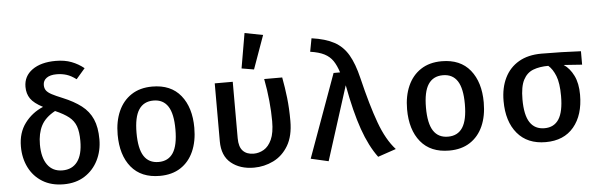

<svg xmlns="http://www.w3.org/2000/svg" viewBox="-52 -1025 3796 1220"><g transform="rotate(-5 1846.0 -415.0)"><path d="M326.7 -771.8Q384.1 -771.8 427.4 -755.1Q470.8 -738.5 506.2 -709.7L449.7 -644.1Q417.9 -668.2 388.5 -677.4Q359 -686.7 325.1 -686.7Q284.1 -686.7 261.3 -670.3Q238.5 -653.8 238.5 -625.6Q238.5 -604.6 248.7 -590.5Q259 -576.4 283.1 -563.6Q307.2 -550.8 350.3 -533.3Q421.5 -504.1 468.2 -468.2Q514.9 -432.3 537.7 -380.3Q560.5 -328.2 560.5 -251.3Q560.5 -177.9 530.3 -117.7Q500 -57.4 444.1 -21.8Q388.2 13.8 310.3 13.8Q231.3 13.8 175.1 -20.8Q119 -55.4 89.2 -114.9Q59.5 -174.4 59.5 -248.7Q59.5 -336.4 104.9 -397.2Q150.3 -457.9 221.5 -487.7Q165.1 -516.9 143.3 -548.5Q121.5 -580 121.5 -624.1Q121.5 -692.3 177.2 -732.1Q232.8 -771.8 326.7 -771.8ZM295.4 -454.9Q231.8 -420.5 206.4 -371Q181 -321.5 181 -251.3Q181 -167.2 214.6 -121Q248.2 -74.9 309.7 -74.9Q371.8 -74.9 405.4 -119.5Q439 -164.1 439 -251.8Q439 -309.2 426.2 -345.1Q413.3 -381 382.1 -405.9Q350.8 -430.8 295.4 -454.9Z M923.6 -555.9Q1042.6 -555.9 1105.1 -478.5Q1167.7 -401 1167.7 -271.8Q1167.7 -185.6 1139.2 -121.5Q1110.8 -57.4 1056.2 -21.8Q1001.5 13.8 923.1 13.8Q804.6 13.8 741.5 -62.8Q678.5 -139.5 678.5 -270.8Q678.5 -354.9 706.9 -419.2Q735.4 -483.6 790.3 -519.7Q845.1 -555.9 923.6 -555.9ZM923.6 -466.7Q861.5 -466.7 830.3 -419.2Q799 -371.8 799 -270.8Q799 -169.7 830 -122.3Q861 -74.9 923.1 -74.9Q985.1 -74.9 1016.2 -122.6Q1047.2 -170.3 1047.2 -271.8Q1047.2 -371.8 1016.4 -419.2Q985.6 -466.7 923.6 -466.7Z M1751.8 -541.5Q1764.1 -476.4 1771.8 -409.2Q1779.5 -342.1 1779.5 -262.1Q1779.5 -165.6 1743.1 -104.6Q1706.7 -43.6 1647.9 -14.9Q1589.2 13.8 1523.6 13.8Q1435.4 13.8 1378.5 -32.6Q1321.5 -79 1321.5 -172.3V-541.5H1436.4V-181Q1436.4 -126.2 1461 -100.5Q1485.6 -74.9 1529.7 -74.9Q1563.6 -74.9 1594.4 -92.8Q1625.1 -110.8 1644.6 -153.3Q1664.1 -195.9 1664.1 -270.3Q1664.1 -330.8 1657.4 -400Q1650.8 -469.2 1636.9 -541.5ZM1537.9 -843.6 1654.4 -821 1577.9 -607.7 1499.5 -621Z M2079.5 -541.5H2121Q2106.7 -586.7 2086.7 -616.2Q2066.7 -645.6 2032.8 -663.1Q1999 -680.5 1943.1 -688.7L1959 -773.3Q2047.2 -761 2102.3 -731Q2157.4 -701 2190.8 -644.1Q2224.1 -587.2 2246.2 -494.9Q2288.7 -317.9 2330.3 -204.4Q2371.8 -90.8 2431.3 -25.6L2315.4 13.8Q2260.5 -60 2221 -172.3Q2181.5 -284.6 2149.7 -456.9L1999.5 14.4L1887.2 -11.3Z M2769.7 -555.9Q2888.7 -555.9 2951.3 -478.5Q3013.8 -401 3013.8 -271.8Q3013.8 -185.6 2985.4 -121.5Q2956.9 -57.4 2902.3 -21.8Q2847.7 13.8 2769.2 13.8Q2650.8 13.8 2587.7 -62.8Q2524.6 -139.5 2524.6 -270.8Q2524.6 -354.9 2553.1 -419.2Q2581.5 -483.6 2636.4 -519.7Q2691.3 -555.9 2769.7 -555.9ZM2769.7 -466.7Q2707.7 -466.7 2676.4 -419.2Q2645.1 -371.8 2645.1 -270.8Q2645.1 -169.7 2676.2 -122.3Q2707.2 -74.9 2769.2 -74.9Q2831.3 -74.9 2862.3 -122.6Q2893.3 -170.3 2893.3 -271.8Q2893.3 -371.8 2862.6 -419.2Q2831.8 -466.7 2769.7 -466.7Z M3406.2 -548.7Q3465.6 -548.7 3534.6 -546.9Q3603.6 -545.1 3657.4 -542.1V-456.4L3540.5 -464.6Q3579 -439 3603.3 -389.7Q3627.7 -340.5 3627.7 -267.7Q3627.7 -137.9 3564.1 -62.1Q3500.5 13.8 3384.6 13.8Q3268.2 13.8 3204.1 -62.6Q3140 -139 3140 -269.7Q3140 -353.8 3170.8 -416.7Q3201.5 -479.5 3260.8 -514.1Q3320 -548.7 3406.2 -548.7ZM3260.5 -269.7Q3260.5 -169.2 3291.8 -122.1Q3323.1 -74.9 3384.6 -74.9Q3445.6 -74.9 3476.2 -122.3Q3506.7 -169.7 3506.7 -270.3Q3506.7 -352.3 3488.5 -398.2Q3470.3 -444.1 3442.6 -467.7Q3386.7 -467.7 3345.9 -452.1Q3305.1 -436.4 3282.8 -393.6Q3260.5 -350.8 3260.5 -269.7Z"/></g></svg>

Font: Fira Code Medium
Style: Regular
Weight: 500
Designer: Carrois Corporate, Edenspiekermann AG, Nikita Prokopov
Foundry: Carrois Corporate, Edenspiekermann AG, Nikita Prokopov
Version: Version 6.002